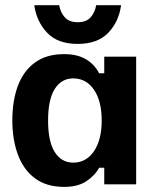

<svg xmlns="http://www.w3.org/2000/svg" viewBox="-20 -722 615 752"><path d="M231.7 10Q161.7 10 116.7 -23.8Q71.7 -57.5 50 -116.7Q28.3 -175.8 28.3 -250.8Q28.3 -328.3 50.4 -386.7Q72.5 -445 117.5 -477.5Q162.5 -510 230.8 -510Q283.3 -510 317.1 -489.6Q350.8 -469.2 368.3 -435H388.3V-500H513.3V0H388.3V-65H368.3Q350.8 -33.3 317.5 -11.7Q284.2 10 231.7 10ZM266.7 -85Q317.5 -85 347.9 -129.6Q378.3 -174.2 378.3 -250Q378.3 -326.7 347.9 -370.8Q317.5 -415 266.7 -415Q220.8 -415 194.6 -373.8Q168.3 -332.5 168.3 -250Q168.3 -167.5 194.6 -126.2Q220.8 -85 266.7 -85ZM284.2 -550Q205.8 -550 164.6 -593.8Q123.3 -637.5 114.2 -701.7H211.7Q216.7 -673.3 233.8 -654.2Q250.8 -635 284.2 -635Q318.3 -635 335 -654.2Q351.7 -673.3 356.7 -701.7H454.2Q445.8 -637.5 404.2 -593.8Q362.5 -550 284.2 -550Z"/></svg>

Font: Familjen Grotesk Variable
Style: Regular
Weight: 400
Designer: Anders Wikstroem, Jonas Baeckman, Matilda Gysing, Kristian Moeller
Foundry: Familjen STHLM AB
Version: Version 2.000